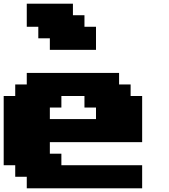

<svg xmlns="http://www.w3.org/2000/svg" viewBox="-20 -1020 915 1040"><path d="M125 0H750V-125H312.5V-187.5H250V-250H750V-500H687.5V-562.5H625V-625H125V-562.5H62.5V-500H0V-125H62.5V-62.5H125ZM500 -375H250V-437.5H312.5V-500H437.5V-437.5H500ZM250 -750H500V-875H437.5V-937.5H375V-1000H125V-875H187.5V-812.5H250Z"/></svg>

Font: Faithful 32x
Style: Bold
Weight: 400
Foundry: Faithful Resource Pack
Version: Version 1.0; January 27, 2023